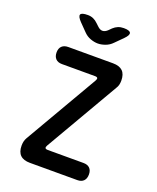

<svg xmlns="http://www.w3.org/2000/svg" viewBox="-170 -1050 940 1149"><g transform="rotate(20 300.0 -475.0)"><path d="M163 0Q122 0 101.5 -20Q81 -40 81 -80Q81 -95 84 -107.5Q87 -120 94 -132L364 -597Q371 -609 368 -615Q365 -621 351 -621H141Q115 -621 101 -635.5Q87 -650 87 -676Q87 -702 101.5 -716Q116 -730 142 -730H427Q468 -730 488.5 -710Q509 -690 509 -649Q509 -635 506 -622.5Q503 -610 495 -598L225 -133Q218 -121 221 -115Q224 -109 238 -109H465Q491 -109 505 -95Q519 -81 519 -55Q519 -29 505 -14.5Q491 0 465 0ZM187 -950Q206 -950 222 -943Q238 -936 252 -922L268 -907Q284 -891 300 -891Q316 -891 332 -906L350 -924Q364 -937 380 -943.5Q396 -950 416 -950Q454 -950 459.5 -936Q465 -922 438 -895L391 -848Q372 -828 347 -819Q322 -810 300 -810Q278 -810 253 -819Q228 -828 209 -848L163 -895Q136 -923 141.5 -936.5Q147 -950 187 -950Z"/></g></svg>

Font: Maple Mono NL SemiBold
Style: Regular
Weight: 600
Monospace: yes
Designer: subframe7536
Version: Version 7.000